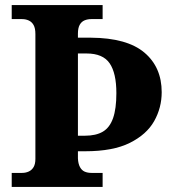

<svg xmlns="http://www.w3.org/2000/svg" viewBox="-20 -734 683 754"><path d="M26 0V-55H67Q81 -55 93 -60.5Q105 -66 112 -78Q119 -90 119 -110V-600Q119 -623 112 -635.5Q105 -648 93 -653.5Q81 -659 67 -659H26V-714H383V-659H338Q324 -659 312 -654Q300 -649 293 -636.5Q286 -624 286 -602V-586H337Q479 -585 547 -527.5Q615 -470 615 -372Q615 -311 585.5 -258.5Q556 -206 490 -173Q424 -140 315 -140H286V-112Q287 -91 294 -78Q301 -65 312.5 -60Q324 -55 339 -55H383V0ZM313 -201Q357 -201 384 -217Q411 -233 424 -270Q437 -307 437 -368Q437 -447 410.5 -485.5Q384 -524 320 -524H286V-201Z"/></svg>

Font: Noto Serif Hentaigana EL
Style: Regular
Weight: 400
Designer: Kazuhiro Yamada
Foundry: nipponia
Version: Version 1.000